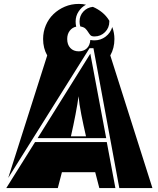

<svg xmlns="http://www.w3.org/2000/svg" viewBox="-20 -960 804 980"><path d="M366 -850Q366 -836 369 -824Q349 -820 336 -803Q323 -786 323 -761Q323 -732 339 -715Q355 -698 382 -698Q407 -698 423 -713Q439 -728 441 -756Q446 -755 451.5 -754.5Q457 -754 462 -754Q494 -754 519 -773Q544 -792 553 -822Q564 -792 564 -761Q564 -714 543 -677L758 0H589L457 -714H437L22 -52L221 -677Q200 -714 200 -761Q200 -798 214 -831Q228 -864 253 -888Q278 -912 311 -926Q344 -940 382 -940Q403 -940 419 -936Q396 -924 381 -901Q366 -878 366 -850ZM487 0 466 -81H296L275 0H12L159 -235H525L569 0ZM172 -255 441 -686 522 -255ZM386 -850Q386 -880 405.5 -901Q425 -922 454 -925Q480 -914 501.5 -896.5Q523 -879 538 -854V-850Q538 -818 516 -796Q494 -774 462 -774Q447 -774 441 -781Q435 -788 429.5 -797Q424 -806 416 -814Q408 -822 390 -825Q386 -836 386 -850ZM419 -264Q406 -320 395 -375.5Q384 -431 381 -469Q376 -431 365.5 -376Q355 -321 342 -264Z"/></svg>

Font: J.M. Nexus Grotesque
Style: Regular
Weight: 900
Designer: deFharo
Foundry: deFharo
Version: Version 3.003